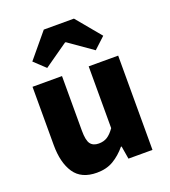

<svg xmlns="http://www.w3.org/2000/svg" viewBox="-154 -963 962 1089"><g transform="rotate(-20 327.0 -419.0)"><path d="M244 14Q150 14 108 -48.5Q66 -111 66 -217V-569H244V-239Q244 -181 260 -159.5Q276 -138 310 -138Q340 -138 361.5 -151.5Q383 -165 405 -196V-569H583V0H438L425 -78H421Q386 -36 344 -11Q302 14 244 14ZM114 -704 237 -852H419L542 -704L474 -641L330 -742H325L181 -641Z"/></g></svg>

Font: Noto Sans JP Thin Black
Style: Regular
Weight: 900
Version: Version 2.004-H2;hotconv 1.0.118;makeotfexe 2.5.65603